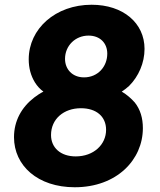

<svg xmlns="http://www.w3.org/2000/svg" viewBox="-20 -777 675 809"><path d="M295 12C472 12 582 -104 582 -237C582 -280 571 -316 548 -345C533 -362 515 -378 493 -391C504 -398 514 -406 524 -415C564 -455 589 -512 589 -571C589 -680 499 -757 366 -757C214 -757 101 -656 101 -527C101 -490 110 -458 127 -430C137 -414 149 -401 163 -391C149 -384 136 -375 124 -366C71 -325 39 -268 39 -199C39 -79 139 12 295 12ZM334 -451C285 -451 254 -485 254 -529C254 -584 297 -627 353 -627C402 -627 432 -595 432 -551C432 -496 392 -451 334 -451ZM299 -118C235 -118 195 -155 195 -208C195 -276 249 -321 321 -321C386 -321 427 -286 427 -230C427 -168 375 -118 299 -118Z"/></svg>

Font: Plus Jakarta Sans ExtraBold
Style: Italic
Weight: 800
Italic angle: -8°
Designer: Gumpita Rahayu
Foundry: Tokotype
Version: Version 2.071;gftools[0.9.30]